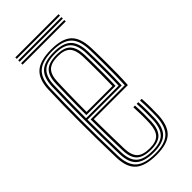

<svg xmlns="http://www.w3.org/2000/svg" viewBox="-223 -735 788 788"><g transform="rotate(-45 171.0 -340.5)"><path d="M176.5 6.2Q113 6.2 83.2 -18.8Q53.5 -43.8 51.8 -103.2Q50 -161.5 49.4 -213.4Q48.8 -265.2 48.8 -312.9Q48.8 -360.5 49.6 -405.8Q50.5 -451 51.8 -495.8Q53.8 -555 82.9 -580.6Q112 -606.2 176.2 -606.2Q238.2 -606.2 266.2 -581Q294.2 -555.8 296.8 -496.8Q297.2 -488.5 297.8 -464.6Q298.2 -440.8 298.5 -408.4Q298.8 -376 298.1 -342.1Q297.5 -308.2 295.5 -280H97.8Q98 -250.5 98.4 -222.4Q98.8 -194.2 99.4 -165.5Q100 -136.8 100.8 -105.2Q102 -66.8 119.2 -49.8Q136.5 -32.8 176.5 -32.8Q212.5 -32.8 229.1 -49.6Q245.8 -66.5 247.8 -105.8Q248.8 -124.8 248.5 -152.9Q248.2 -181 247 -200H256.8Q258.2 -176.5 258.4 -148.6Q258.5 -120.8 257.8 -105.2Q255.5 -62.2 236.5 -43.6Q217.5 -25 176.5 -25Q131.8 -25 112 -43.8Q92.2 -62.5 90.8 -105Q89.8 -140.5 89.1 -171.5Q88.5 -202.5 88.2 -231.4Q88 -260.2 87.8 -288.5H286Q287.2 -314.8 287.8 -347.1Q288.2 -379.5 288.1 -410.6Q288 -441.8 287.8 -465.1Q287.5 -488.5 287 -496.2Q284.8 -551.5 258.8 -575Q232.8 -598.5 176.2 -598.5Q116.5 -598.5 89.9 -574.4Q63.2 -550.2 61.5 -494.8Q60.2 -451.8 59.4 -406.6Q58.5 -361.5 58.5 -313.5Q58.5 -265.5 59.1 -213.5Q59.8 -161.5 61.5 -104.5Q63 -49.5 89.6 -25.5Q116.2 -1.5 176.5 -1.5Q232.5 -1.5 258.4 -25.2Q284.2 -49 287 -104.2Q287.5 -113.5 287.6 -130.6Q287.8 -147.8 287.4 -166.6Q287 -185.5 286 -200H295.8Q297.2 -178.2 297.4 -148.9Q297.5 -119.5 296.8 -103.8Q293.8 -44.8 265.8 -19.2Q237.8 6.2 176.5 6.2ZM176.5 -9.2Q123 -9.2 97.9 -30.9Q72.8 -52.5 71.2 -104.5Q69.8 -160 69 -211Q68.2 -262 68.2 -309.9Q68.2 -357.8 69.1 -403.6Q70 -449.5 71.2 -494.5Q72.8 -546 97.2 -568.4Q121.8 -590.8 176.2 -590.8Q228.2 -590.8 251.6 -568.6Q275 -546.5 277.2 -496Q277.8 -485.8 278.2 -452.4Q278.8 -419 278.5 -376.6Q278.2 -334.2 276.5 -296.8H78Q78 -253.5 78.8 -204.1Q79.5 -154.8 81 -104.8Q82.5 -57.5 105 -37.4Q127.5 -17.2 176.5 -17.2Q222.8 -17.2 243.9 -37.6Q265 -58 267.5 -105Q268.2 -119.2 268.1 -148.5Q268 -177.8 266.5 -200H276.2Q277.8 -177.8 277.9 -148.5Q278 -119.2 277.2 -104.5Q274.8 -53.5 251.2 -31.4Q227.8 -9.2 176.5 -9.2ZM78 -305.2H267Q268.5 -343.5 268.6 -383.2Q268.8 -423 268.4 -453.8Q268 -484.5 267.5 -495.5Q265.5 -541.8 244.6 -562.2Q223.8 -582.8 176.2 -582.8Q125.2 -582.8 103.9 -561.5Q82.5 -540.2 81 -494Q79.5 -446.8 78.9 -399.1Q78.2 -351.5 78 -305.2ZM88 -313.5Q88 -342 88.2 -371Q88.5 -400 89.1 -430.4Q89.8 -460.8 90.8 -493.8Q92.2 -537.5 112.1 -556.2Q132 -575 176.2 -575Q219.2 -575 237.6 -555.9Q256 -536.8 257.8 -495Q258.2 -483.2 258.6 -453.8Q259 -424.2 258.9 -386.9Q258.8 -349.5 257.5 -313.5ZM97.8 -322H248Q248.8 -358.2 248.9 -393.9Q249 -429.5 248.6 -456.8Q248.2 -484 247.8 -494.5Q246.2 -532.8 230 -550Q213.8 -567.2 176.2 -567.2Q136.5 -567.2 119.2 -549.9Q102 -532.5 100.8 -493.5Q99.8 -462 99.1 -433.2Q98.5 -404.5 98.2 -377.2Q98 -350 97.8 -322ZM49.2 -678.5V-687H300V-678.5ZM49.2 -645V-653.5H300V-645ZM49.2 -661.8V-670.2H300V-661.8Z"/></g></svg>

Font: Big Shoulders Inline Text Thin ExtraLight
Style: Regular
Weight: 250
Version: Version 2.002